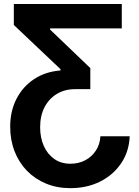

<svg xmlns="http://www.w3.org/2000/svg" viewBox="-20 -748 712 983"><path d="M644 -50.3Q641.1 26.9 600.8 87.2Q560.5 147.5 492.9 181.4Q425.3 215.3 339.8 215.3Q272.5 215.3 216.1 192.1Q159.7 168.9 118.4 126.7Q77.1 84.5 54.7 26.9Q32.2 -30.8 32.2 -99.1Q32.2 -179.7 64.7 -242.4Q97.2 -305.2 155 -343.3Q212.9 -381.3 289.6 -387.2V-394L50.8 -620.1V-727.5H603.5V-602.5H236.3V-596.7L442.4 -399.4V-291.5H366.2Q313.5 -292 272.7 -268.1Q231.9 -244.1 208.7 -200.4Q185.5 -156.7 185.5 -96.7Q185.5 -43 204.3 -0.7Q223.1 41.5 257.8 65.9Q292.5 90.3 340.8 90.3Q382.3 90.3 416.3 72.5Q450.2 54.7 470.9 22.9Q491.7 -8.8 494.1 -50.3Z"/></svg>

Font: Inter 24pt
Style: Bold
Weight: 700
Designer: Rasmus Andersson
Foundry: rsms
Version: Version 4.001;git-66647c0bb